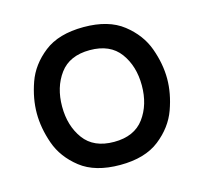

<svg xmlns="http://www.w3.org/2000/svg" viewBox="-85 -632 786 740"><g transform="rotate(-15 308.0 -262.0)"><path d="M48 -262Q48 -321 70 -383.5Q92 -446 150 -491.5Q208 -537 308 -537Q407 -537 465 -491.5Q523 -446 545.5 -383.5Q568 -321 568 -262Q568 -203 545.5 -140.5Q523 -78 465 -32.5Q407 13 308 13Q208 13 150 -32.5Q92 -78 70 -140.5Q48 -203 48 -262ZM467 -262Q467 -339 428 -392Q389 -445 308 -445Q227 -445 188 -392Q149 -339 149 -262Q149 -185 188 -132Q227 -79 308 -79Q389 -79 428 -132Q467 -185 467 -262Z"/></g></svg>

Font: Shippori Gochic B2 Bold
Style: Regular
Weight: 700
Designer: FONTDASU
Foundry: FONTDASU / Google Inc. / but / Adobe
Version: Version 1.130